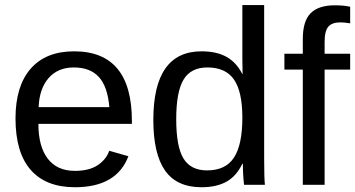

<svg xmlns="http://www.w3.org/2000/svg" viewBox="-20 -745 1432 774"><path d="M134.8 -245.6Q134.8 -154.8 172.4 -105.5Q210 -56.2 282.2 -56.2Q339.4 -56.2 373.8 -79.1Q408.2 -102.1 420.4 -137.2L497.6 -115.2Q450.2 9.8 282.2 9.8Q165 9.8 103.8 -60.1Q42.5 -129.9 42.5 -267.6Q42.5 -398.4 103.8 -468.3Q165 -538.1 278.8 -538.1Q511.7 -538.1 511.7 -257.3V-245.6ZM420.9 -313Q413.6 -396.5 378.4 -434.8Q343.3 -473.1 277.3 -473.1Q213.4 -473.1 176 -430.4Q138.7 -387.7 135.7 -313Z M963.9 0Q962.9 -5.4 961.7 -20.3Q960.4 -35.2 959.7 -53.2Q959 -71.3 959 -85H957Q932.6 -34.2 892.3 -12.2Q852.1 9.8 792.5 9.8Q692.4 9.8 645.3 -57.6Q598.1 -125 598.1 -261.7Q598.1 -538.1 792.5 -538.1Q852.5 -538.1 892.6 -516.1Q932.6 -494.1 957 -446.3H958L957 -505.4V-724.6H1044.9V-108.9Q1044.9 -26.4 1047.9 0ZM690.4 -264.6Q690.4 -153.8 719.7 -106Q749 -58.1 814.9 -58.1Q889.6 -58.1 923.3 -109.9Q957 -161.6 957 -270.5Q957 -375.5 923.3 -424.3Q889.6 -473.1 815.9 -473.1Q749.5 -473.1 720 -424.1Q690.4 -375 690.4 -264.6Z M1288.6 -464.4V0H1200.7V-464.4H1126.5V-528.3H1200.7V-587.9Q1200.7 -660.2 1232.4 -691.9Q1264.2 -723.6 1329.6 -723.6Q1366.2 -723.6 1391.6 -717.8V-650.9Q1368.2 -654.8 1352.5 -654.8Q1318.8 -654.8 1303.7 -637.7Q1288.6 -620.6 1288.6 -575.7V-528.3H1391.6V-464.4Z"/></svg>

Font: Arimo
Style: Regular
Weight: 400
Designer: Steve Matteson
Foundry: Monotype Imaging Inc.
Version: Version 1.33